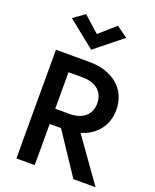

<svg xmlns="http://www.w3.org/2000/svg" viewBox="-173 -1063 940 1162"><g transform="rotate(20 297.5 -482.5)"><path d="M278 -874 176 -965 103 -913 278 -773 453 -913 381 -965ZM78 -700V0H196V-265H269L445 0H588L390 -278C403 -282 416 -287 427 -292C502 -328 546 -395 546 -483C546 -614 446 -700 294 -700ZM196 -363V-598H289C370 -598 424 -555 424 -480C424 -405 370 -363 289 -363Z"/></g></svg>

Font: Jost Medium
Style: Regular
Weight: 500
Version: Version 3.710